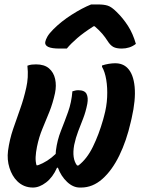

<svg xmlns="http://www.w3.org/2000/svg" viewBox="-20 -833 640 862"><path d="M305 -423Q312 -425 318 -426.5Q324 -428 331 -428Q360 -428 368.5 -411.5Q377 -395 372 -367Q365 -331 353.5 -301.5Q342 -272 331 -243.5Q320 -215 313 -182Q302 -121 326 -90H332Q370 -119 397 -174Q424 -229 443 -296L447 -311Q459 -354 461 -396.5Q463 -439 457 -475Q451 -511 438 -533V-539Q453 -544 468.5 -546.5Q484 -549 497 -549Q531 -549 552 -528Q579 -501 584.5 -443Q590 -385 571 -302L567 -285Q548 -201 515.5 -134.5Q483 -68 439.5 -29.5Q396 9 344 9H338Q308 9 281 -16.5Q254 -42 240 -80H236Q217 -37 187 -14Q157 9 128 9Q86 9 57 -20Q34 -43 22.5 -79.5Q11 -116 16 -156Q23 -207 38.5 -252.5Q54 -298 70.5 -344Q87 -390 98 -440Q103 -462 104.5 -486Q106 -510 103 -538Q113 -542 122.5 -543Q132 -544 142 -544Q179 -544 200 -526Q221 -508 227.5 -478.5Q234 -449 227 -415Q217 -369 201.5 -330.5Q186 -292 170.5 -255Q155 -218 146 -174Q141 -149 140 -128.5Q139 -108 144 -91H150Q194 -107 230 -142Q230 -150 231 -157Q237 -204 253.5 -245.5Q270 -287 285.5 -330Q301 -373 305 -423ZM389 -813H421Q447 -813 464 -807.5Q481 -802 503 -780Q532 -752 554.5 -717Q577 -682 590 -636Q576 -625 560 -620Q544 -615 527 -615Q502 -615 488.5 -622.5Q475 -630 463 -649Q453 -665 439.5 -681Q426 -697 405 -715H400Q356 -687 327 -662Q298 -637 280 -615H247Q179 -615 183 -644Q185 -655 193 -669Q201 -683 220 -702Q255 -737 302 -767Q349 -797 389 -813Z"/></svg>

Font: Recursive Mn Csl St
Style: Bold Italic
Weight: 700
Italic angle: -15°
Monospace: yes
Version: Version 1.079;hotconv 1.0.112;makeotfexe 2.5.65598; ttfautoh